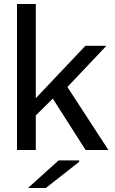

<svg xmlns="http://www.w3.org/2000/svg" viewBox="-20 -750 576 960"><path d="M512 -521 317 -315 522 0H408L244 -257L159 -173V0H65V-730H159V-259L407 -521ZM120 190 273 52H376V59L209 190Z"/></svg>

Font: Nacelle
Style: Regular
Weight: 400
Designer: Sora Sagano
Foundry: Sora Sagano
Version: Version 1.000;FEAKit 1.0